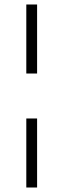

<svg xmlns="http://www.w3.org/2000/svg" viewBox="-20 -822 282 854"><path d="M97 -802H145V-495H97ZM97 -295H145V12H97Z"/></svg>

Font: Krub Light
Style: Regular
Weight: 300
Designer: Ekaluck Peanpanawate
Foundry: Cadson Demak Co.,Ltd.
Version: Version 1.000; ttfautohint (v1.6)